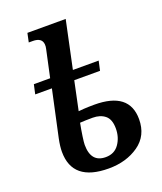

<svg xmlns="http://www.w3.org/2000/svg" viewBox="-142 -851 802 952"><g transform="rotate(-20 259.5 -375.0)"><path d="M267 10Q360 10 425.5 -36Q491 -82 491 -169Q491 -312 307 -312Q299 -312 276 -311.5Q253 -311 223 -308L255 -460H391L402 -510H266L319 -760H117L107 -713H128Q176 -713 179 -677Q180 -666 177 -653.5Q174 -641 170 -621L146 -510H60L49 -460H137L107 -321Q92 -253 84 -214.5Q76 -176 76 -147Q76 10 267 10ZM272 -48Q194 -48 194 -141Q194 -153 198.5 -184.5Q203 -216 210 -252Q224 -253 241.5 -253.5Q259 -254 277 -254Q317 -254 342 -233.5Q367 -213 367 -165Q367 -118 342.5 -83Q318 -48 272 -48Z"/></g></svg>

Font: Noto Serif SemiCondensed Semi
Style: Italic
Weight: 600
Width: 4
Italic angle: -12°
Designer: Monotype Design Team
Foundry: Monotype Imaging Inc.
Version: Version 1.901